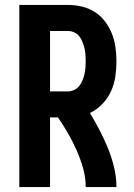

<svg xmlns="http://www.w3.org/2000/svg" viewBox="-20 -755 540 775"><path d="M182 0H58V-735H254Q283 -735 310.5 -728.5Q338 -722 362 -707Q386 -692 403.5 -669Q421 -646 431.5 -619.5Q442 -593 446 -564.5Q450 -536 450 -508Q450 -477 445.5 -446Q441 -415 428 -386.5Q415 -358 393 -335Q371 -312 343 -299Q364 -264 382.5 -228.5Q401 -193 416 -156Q431 -119 440.5 -79.5Q450 -40 450 0H326Q326 -38 315.5 -75.5Q305 -113 289.5 -148Q274 -183 255 -216Q236 -249 214 -281H182ZM254 -386Q267 -386 279.5 -392Q292 -398 300 -408Q308 -418 313 -430.5Q318 -443 321 -456Q324 -469 325 -482Q326 -495 326 -508Q326 -521 325 -534.5Q324 -548 321 -560.5Q318 -573 313 -585.5Q308 -598 300 -608.5Q292 -619 279.5 -624.5Q267 -630 254 -630H182V-386Z"/></svg>

Font: Iosevka Term Curly Extrabold
Style: Regular
Weight: 800
Designer: Belleve Invis
Foundry: Belleve Invis
Version: Version 32.3.0